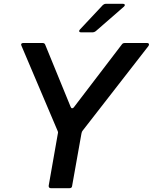

<svg xmlns="http://www.w3.org/2000/svg" viewBox="-20 -989 803 1009"><path d="M359 -12Q358 0 345 0H247Q241 0 238 -4Q235 -8 236 -14L284 -287Q285 -289 285 -292Q285 -297 282 -303L93 -748Q91 -752 91 -754Q91 -763 103 -763H204Q215 -763 218 -753L351 -428Q354 -420 359 -420Q364 -420 368 -425L620 -755Q625 -763 636 -763H752Q763 -763 763 -755Q763 -752 760 -747L414 -302Q410 -298 408 -287ZM407 -819Q396 -819 396 -826Q396 -830 401 -835L521 -963Q528 -969 537 -969H625Q636 -969 636 -962Q636 -958 630 -953L483 -825Q475 -819 467 -819Z"/></svg>

Font: Open Sauce Two Medium Italic
Style: Regular
Weight: 500
Italic angle: -10°
Designer: Alfredo Marco Pradil
Foundry: Creative Sauce Fz LLC
Version: Version 1.477